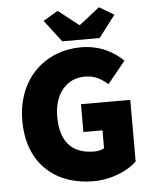

<svg xmlns="http://www.w3.org/2000/svg" viewBox="-58 -902 762 962"><g transform="rotate(-5 323.0 -421.0)"><path d="M372 12C464 12 546 -24 592 -68V-378H344V-238H440V-148C428 -140 408 -136 390 -136C274 -136 220 -204 220 -326C220 -444 286 -514 374 -514C426 -514 458 -494 490 -466L580 -576C534 -622 464 -662 368 -662C194 -662 44 -538 44 -320C44 -98 190 12 372 12ZM278 -700H466L550 -810L476 -854L374 -774H370L268 -854L194 -810Z"/></g></svg>

Font: Giro Sans Black
Style: Regular
Weight: 900
Designer: Paul D. Hunt
Foundry: Adobe Systems Incorporated
Version: Version 1.000;PS 1.0;hotconv 1.0.88;makeotf.lib2.5.647800